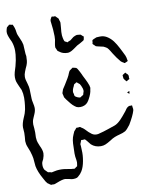

<svg xmlns="http://www.w3.org/2000/svg" viewBox="-98 -770 858 1067"><g transform="rotate(-10 331.0 -236.0)"><path d="M324 -482H321Q293 -482 275 -497Q267 -502 266 -504Q265 -505 262 -514Q262 -515 260 -518Q258 -521 258 -523V-527Q258 -536 260.5 -548Q263 -560 264 -566Q265 -572 265 -586Q265 -620 258 -671V-674Q258 -680 263 -688Q264 -689 265 -691.5Q266 -694 267 -695Q269 -696 272 -695.5Q275 -695 277 -694Q279 -694 282.5 -694.5Q286 -695 288 -694Q290 -693 291 -691Q292 -689 294 -688L304 -678L306 -670L310 -657V-651Q310 -640 308 -624Q305 -601 306 -583Q308 -566 311 -557Q312 -556 312.5 -553Q313 -550 314 -549Q316 -546 325 -543Q326 -542 327 -541Q328 -540 330 -540Q332 -540 333 -541Q334 -542 335 -543Q336 -543 348 -548Q353 -551 357.5 -555.5Q362 -560 367 -563Q378 -569 387 -571H390L401 -570Q407 -570 409 -569Q411 -568 421 -558L425 -555Q425 -553 423 -549Q423 -541 420 -536Q419 -535 416 -533Q413 -531 411 -530Q403 -525 395.5 -521Q388 -517 380 -513Q374 -509 363 -501Q352 -493 342.5 -488Q333 -483 324 -482ZM617 -132Q618 -132 619.5 -132.5Q621 -133 622 -132Q623 -131 623 -124Q625 -114 625 -111Q625 -106 624 -103Q616 -75 588 -28Q570 -4 559 3Q547 10 523 16Q514 18 498 24Q485 29 469 40Q451 51 439 56Q427 61 413 61Q381 61 359 41Q355 36 351 31Q347 26 343 21Q341 19 337 14Q333 9 330 8H328L319 9Q318 9 314.5 8.5Q311 8 310 9Q309 10 308 14.5Q307 19 306 20L302 30L303 41Q304 49 304 65Q306 91 300 125Q294 159 281 180Q272 195 259 205Q258 206 255.5 208Q253 210 250 211Q243 214 228 214Q221 214 207 210Q199 208 185 206Q169 206 139 218Q125 224 123 224Q120 225 116 224.5Q112 224 110 224Q109 224 106 224.5Q103 225 102 224Q99 223 96.5 221Q94 219 93 218Q84 212 84 212Q76 204 65 182Q41 140 35 107L33 85Q33 78 31 62Q29 48 21 22Q18 13 12.5 0Q7 -13 5 -22Q3 -34 3 -40Q3 -47 5 -63L6 -86Q4 -106 4 -117Q4 -138 18 -170Q20 -175 22.5 -180.5Q25 -186 27 -192Q34 -213 36 -235Q37 -242 38 -255Q39 -268 39 -278Q39 -302 33 -323Q30 -331 22 -347Q20 -352 15 -363.5Q10 -375 9 -384Q8 -389 8 -398Q8 -412 12.5 -428Q17 -444 22 -459Q31 -491 34 -523Q35 -530 35 -544Q35 -571 26 -596Q23 -602 17.5 -614.5Q12 -627 9 -637.5Q6 -648 7 -658Q7 -662 9 -668Q10 -670 10.5 -673Q11 -676 12 -678Q13 -681 17 -683.5Q21 -686 23 -688Q25 -692 27 -692H29Q34 -692 38 -690Q45 -690 47 -689Q48 -688 48 -686.5Q48 -685 49 -684Q50 -681 52 -677.5Q54 -674 55 -669Q58 -660 59.5 -647.5Q61 -635 64 -628L73 -607Q83 -586 86 -569Q87 -562 87 -551Q87 -540 88 -533Q88 -523 89 -516Q90 -509 91 -504Q91 -475 86 -461Q84 -453 76 -437Q75 -434 69 -419.5Q63 -405 63 -391Q63 -377 71 -353Q75 -338 76 -333Q78 -322 78 -299Q78 -276 79 -265Q79 -258 83 -240Q87 -222 87 -212Q87 -196 79 -178Q77 -172 71 -159.5Q65 -147 64 -137Q63 -133 63 -123Q63 -116 65 -100L66 -77L65 -50Q65 -43 67 -31Q68 -24 78 0Q91 26 91 44Q91 57 84 76Q76 91 75 96Q74 100 74 108Q74 125 81 136Q81 136 91 146Q97 152 97 152Q100 154 108 154Q117 157 118 157Q120 157 132 154Q150 150 161 150Q187 149 215 155Q227 158 239 158Q240 159 245 159Q249 159 256 152Q262 149 263 147L265 135L266 126Q266 116 262 94Q261 88 261 76L262 40Q262 18 264.5 1.5Q267 -15 274 -30Q279 -43 281 -46Q283 -49 290 -56Q291 -57 292.5 -59.5Q294 -62 296 -63Q297 -64 300.5 -63.5Q304 -63 305 -63Q307 -63 310.5 -64Q314 -65 316 -64Q319 -64 324 -59Q332 -55 340 -47Q359 -26 374 -15.5Q389 -5 409 -8Q423 -11 440.5 -16.5Q458 -22 467 -25Q475 -28 487.5 -32Q500 -36 508 -39Q524 -45 543 -64Q556 -77 580 -107Q581 -109 588 -118.5Q595 -128 606 -132ZM566 -435Q563 -440 556 -451.5Q549 -463 542 -470Q537 -474 523 -481Q515 -483 507.5 -484.5Q500 -486 492 -488L481 -491L475 -497Q473 -499 469.5 -502Q466 -505 465 -507L467 -515Q467 -526 469 -528Q470 -529 472.5 -530Q475 -531 476 -532Q489 -538 493 -539Q500 -540 513 -540Q526 -540 532 -538Q550 -534 570 -516Q586 -501 598.5 -479.5Q611 -458 620.5 -438.5Q630 -419 634 -411Q639 -398 640 -387Q640 -386 641 -383Q642 -380 641 -379Q640 -378 636 -376.5Q632 -375 631 -374Q625 -371 623 -371Q621 -371 620 -372Q619 -373 618 -374Q610 -378 603 -384Q584 -406 566 -435ZM275 -310Q291 -336 295 -343Q300 -351 302.5 -357Q305 -363 307 -368Q312 -380 315 -383Q317 -385 320.5 -387Q324 -389 326 -391L333 -396Q335 -396 337 -395Q339 -394 342 -394Q344 -393 347.5 -392.5Q351 -392 353 -391Q355 -390 357 -387Q359 -384 360 -383Q364 -377 369 -367Q374 -357 377 -351Q378 -347 392 -320L401 -301Q410 -281 411 -269Q411 -265 409 -259Q407 -237 391 -208Q387 -200 379 -190Q372 -182 361 -177.5Q350 -173 338 -173Q326 -173 317 -177Q317 -177 308 -183Q297 -191 287.5 -202.5Q278 -214 276 -217Q273 -221 267 -228.5Q261 -236 258 -242L255 -256Q255 -258 254 -259.5Q253 -261 253 -264Q253 -268 256 -275.5Q259 -283 260 -287ZM600 -301Q600 -302 599.5 -303.5Q599 -305 600 -307Q601 -308 605.5 -311Q610 -314 612 -315Q615 -318 616 -318Q617 -318 618.5 -316.5Q620 -315 620 -314Q621 -313 625.5 -309Q630 -305 631 -302Q633 -298 632.5 -292.5Q632 -287 632 -285Q632 -284 633 -282Q634 -280 633 -279Q632 -278 628 -276.5Q624 -275 623 -274Q618 -269 616 -269Q616 -269 612 -273Q606 -279 601 -288ZM347 -226Q350 -226 356 -232Q364 -236 365 -237Q366 -239 366.5 -242.5Q367 -246 368 -248Q369 -250 370 -253Q371 -256 371 -259Q371 -272 363 -288L357 -299L347 -307Q342 -312 340 -312Q338 -312 334 -308Q332 -307 329 -305.5Q326 -304 325 -302Q324 -301 321 -292Q312 -276 312 -261Q312 -259 315 -250Q315 -245 317 -239Q320 -235 330 -230Q333 -229 338.5 -227Q344 -225 347 -226ZM619 -200Q619 -198 619 -198Q618 -197 617.5 -198Q617 -199 617 -200L610 -205Q610 -206 609 -206Q608 -206 608 -207Q608 -208 609 -208Q610 -208 611 -209Q612 -209 615.5 -211.5Q619 -214 622 -211Z"/></g></svg>

Font: Rubik-Burned
Style: Regular
Weight: 400
Designer: NaN (generative design), Hubert & Fischer (Rubik source font outlines)
Foundry: NaN, Hubert & Fischer
Version: Version 1.000